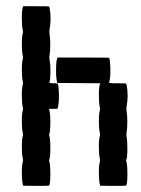

<svg xmlns="http://www.w3.org/2000/svg" viewBox="-20 -570 456 623"><path d="M165.5 -380.4 166.5 -383.3H250Q333 -383.3 334 -382.3Q336.9 -377.4 337.9 -353.5Q338.9 -329.6 336.9 -315.9Q334.5 -302.2 334 -301.3L335 -300.8Q336.4 -300.8 338.9 -300.5Q341.3 -300.3 344.7 -300Q348.1 -299.8 352.3 -299.8Q356.4 -299.8 360.8 -299.8Q388.7 -299.8 389.6 -298.8Q390.1 -298.3 391.1 -293Q397.5 -259.3 390.6 -223.1Q389.6 -216.3 390.6 -210.4Q393.1 -197.8 393.1 -175Q393.1 -152.3 390.6 -139.6Q389.6 -133.3 390.6 -127Q393.6 -112.8 393.3 -84.7Q393.1 -56.6 389.6 -51.3Q388.7 -50.3 390.1 -45.9Q393.6 -33.2 393.3 -2.4Q393.1 28.3 389.2 32.2Q388.2 33.2 346.7 33.2L305.2 32.7L304.2 28.8Q300.8 16.6 300.8 -9.8Q300.8 -36.1 304.2 -45.9Q305.2 -49.8 304.2 -54.7Q300.8 -67.9 300.8 -93.5Q300.8 -119.1 304.2 -129.4Q305.2 -133.3 304.2 -137.7Q300.8 -150.9 300.8 -176.8Q300.8 -202.6 304.2 -212.9Q305.2 -216.8 304.2 -221.2Q300.8 -234.4 300.8 -260.3Q300.8 -286.1 304.2 -296.4L305.2 -299.8L235.8 -300.3L166 -300.8L165 -304.7Q161.6 -317.4 161.9 -344.5Q162.1 -371.6 165.5 -380.4ZM54.2 -546.9 55.7 -549.8H97.2Q138.7 -549.8 139.6 -548.8Q140.1 -548.3 141.1 -543Q147.5 -509.3 140.6 -473.1Q139.6 -466.3 140.6 -460.4Q143.1 -447.8 143.1 -425Q143.1 -402.3 140.6 -389.6Q139.6 -383.3 140.6 -377Q144 -362.3 143.6 -334.5Q143.1 -306.6 139.6 -301.3L151.4 -299.8H152.8Q154.3 -299.8 157.2 -299.8Q164.1 -299.8 165.5 -299.6Q167 -299.3 168 -296.9Q170.4 -290.5 171.1 -268.3Q171.9 -246.1 169.9 -232.9Q168 -219.2 167 -217.8Q166 -216.8 152.8 -216.8H139.2L140.1 -212.4Q143.6 -200.7 143.3 -170.7Q143.1 -140.6 139.6 -134.8Q139.2 -134.3 139.4 -132.6Q139.6 -130.9 140.1 -128.9Q143.6 -117.2 143.3 -87.2Q143.1 -57.1 139.6 -51.3Q138.7 -50.3 140.1 -45.9Q143.6 -33.2 143.3 -2.4Q143.1 28.3 139.2 32.2Q138.2 33.2 96.7 33.2L55.2 32.7L54.2 28.8Q50.8 16.6 50.8 -9.8Q50.8 -36.1 54.2 -45.9Q55.2 -49.8 54.2 -54.7Q50.8 -67.9 50.8 -93.5Q50.8 -119.1 54.2 -129.4Q55.2 -133.3 54.2 -137.7Q50.8 -150.9 50.8 -176.8Q50.8 -202.6 54.2 -212.9Q55.2 -216.8 54.2 -221.2Q50.8 -234.4 50.8 -260Q50.8 -285.6 54.2 -295.9Q55.2 -299.8 54.2 -304.7Q50.8 -317.9 50.8 -343.5Q50.8 -369.1 54.2 -379.4Q55.2 -383.3 54.2 -387.7Q50.8 -400.9 50.8 -426.8Q50.8 -452.6 54.2 -462.9Q55.2 -466.8 54.2 -471.2Q50.8 -484.9 50.8 -511.2Q50.8 -537.6 54.2 -546.9Z"/></svg>

Font: VT323
Style: Regular
Weight: 400
Monospace: yes
Version: Version 001.002